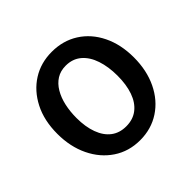

<svg xmlns="http://www.w3.org/2000/svg" viewBox="-129 -617 752 752"><g transform="rotate(-45 247.0 -241.0)"><path d="M247 4Q185 4 137 -28Q89 -60 62 -116Q35 -172 35 -243Q35 -317 63 -371.5Q91 -426 138.5 -456Q186 -486 247 -486Q309 -486 357 -455.5Q405 -425 432 -370Q459 -315 459 -243Q459 -171 432 -115Q405 -59 357 -27.5Q309 4 247 4ZM247 -73Q285 -73 311 -93.5Q337 -114 350 -151Q363 -188 363 -238Q363 -287 350 -326Q337 -365 311 -387Q285 -409 247 -409Q218 -409 196.5 -395.5Q175 -382 160.5 -357.5Q146 -333 139 -301.5Q132 -270 132 -234Q132 -185 145.5 -148.5Q159 -112 184.5 -92.5Q210 -73 247 -73Z"/></g></svg>

Font: Kreon
Style: Regular
Weight: 400
Designer: Julia Petretta
Foundry: Julia Petretta and Eli Heuer
Version: Version 2.002